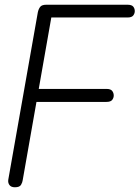

<svg xmlns="http://www.w3.org/2000/svg" viewBox="-20 -792 590 812"><path d="M15 -32 140 -740Q143 -754 150 -763Q157 -772 176 -772Q195 -772 198.5 -762Q202 -752 200 -735L76 -30Q75 -21 69 -10.5Q63 0 43 0Q27 0 20 -9.5Q13 -19 15 -32ZM461 -388Q461 -378 454.5 -369.5Q448 -361 430 -361H110L119 -416H430Q448 -416 454.5 -407.5Q461 -399 461 -388ZM550 -745Q550 -735 543.5 -726.5Q537 -718 519 -718H168L176 -772H519Q537 -772 543.5 -764Q550 -756 550 -745Z"/></svg>

Font: Edu QLD Beginner
Style: Regular
Weight: 400
Designer: Tina and Corey Anderson
Foundry: Google for Education
Version: Version 1.003